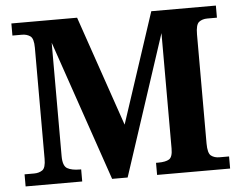

<svg xmlns="http://www.w3.org/2000/svg" viewBox="-51 -776 1054 838"><g transform="rotate(-5 476.0 -357.0)"><path d="M28 0V-53H70Q91 -53 106 -63Q121 -73 121 -113V-600Q121 -640 106 -650.5Q91 -661 70 -661H28V-714H316L482 -231L641 -714H924V-661H882Q860 -661 845.5 -650Q831 -639 831 -596V-118Q831 -75 845.5 -64Q860 -53 882 -53H924V0H604V-53H614Q646 -53 661.5 -62.5Q677 -72 677 -109V-615L475 0H407L196 -615V-118Q196 -75 215.5 -64Q235 -53 270 -53H276V0Z"/></g></svg>

Font: NotoSerif-Bold
Style: Regular
Weight: 700
Designer: Monotype Design Team
Foundry: Monotype Imaging Inc.
Version: Version 2.007; ttfautohint (v1.8) -l 8 -r 50 -G 200 -x 14 -D